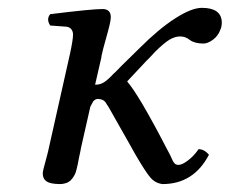

<svg xmlns="http://www.w3.org/2000/svg" viewBox="-20 -459 585 489"><path d="M439 -366.2Q425.8 -366.2 412.1 -358.2Q398.4 -350.1 376 -328.1Q374 -326.2 366.5 -317.9Q358.9 -309.6 354 -305.2L304.2 -252V-251Q317.4 -236.3 342.8 -193.8Q372.1 -143.6 403.8 -82Q408.2 -74.2 412.4 -65.9Q416.5 -57.6 418.2 -53.5Q419.9 -49.3 422.6 -45.4Q425.3 -41.5 428 -40.3Q430.7 -39.1 435.1 -39.1Q443.8 -39.1 458.7 -50.3Q473.6 -61.5 485.8 -79.1Q500 -79.1 512.2 -64.9Q473.1 9.8 394 9.8Q375.5 7.8 362.8 -7.1Q350.1 -22 325.2 -64.9Q322.8 -69.3 317.6 -78.4Q312.5 -87.4 310.1 -91.8Q302.2 -105.5 284.4 -137.2Q266.6 -168.9 256.8 -186L251 -194.8Q245.1 -207 228 -207Q224.1 -206.5 221.2 -204.3Q218.3 -202.1 217 -200.2Q215.8 -198.2 213.6 -193.8Q211.4 -189.5 210 -187Q205.6 -167 197.3 -130.9Q189 -94.7 186 -81.1Q185.5 -79.1 185.1 -75.7Q184.6 -72.3 184.1 -70.8Q182.6 -65.4 180.9 -55.9Q179.2 -46.4 178 -40.5Q176.8 -34.7 174.8 -26.9Q172.9 -19 170.2 -13.9Q167.5 -8.8 163.6 -3.7Q159.7 1.5 154.3 4.6Q148.9 7.8 142.1 8.8Q139.2 9.8 130.9 9.8Q107.4 9.3 98.1 2.7Q88.9 -3.9 88.9 -17.1Q88.9 -21.5 91.1 -30Q93.3 -38.6 96.9 -51.8Q100.6 -64.9 102.1 -71.8L158.2 -321.8Q166 -357.4 166 -371.1Q166 -378.9 161.4 -384.8Q156.7 -390.6 147.9 -391.1L107.9 -394Q97.2 -410.2 107.9 -422.9Q213.4 -436 241.2 -436Q262.2 -436 262.2 -415Q262.2 -407.7 258.5 -392.8Q254.9 -377.9 248.5 -355.7Q242.2 -333.5 238.8 -317.9L237.8 -311Q235.4 -300.3 230 -277.3Q224.6 -254.4 222.2 -243.2Q235.8 -243.2 245.8 -250Q255.9 -256.8 269 -271Q272 -273.4 275.4 -276.9Q278.8 -280.3 282.7 -284.4Q286.6 -288.6 289.1 -291L335.9 -336.9Q384.3 -385.3 426 -412.1Q467.8 -439 494.1 -439Q543.5 -439 544.9 -402.8Q544.9 -390.6 541 -382.8Q535.6 -367.7 522.5 -357.9Q509.3 -348.1 498 -348.1Q476.1 -348.1 463.9 -356.9Q452.6 -366.2 439 -366.2Z"/></svg>

Font: Common Serif News
Style: Italic
Weight: 450
Italic angle: -12°
Designer: Philipp H. Poll, Khaled Hosny
Foundry: Stefan Peev, Context Ltd.
Version: Version 1.026